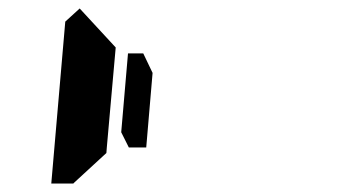

<svg xmlns="http://www.w3.org/2000/svg" viewBox="-20 -956 856 453"><path d="M156 -526 153 -523H101L134 -905L168 -936L253 -844L240 -698L232 -608L231 -595ZM266 -644 282 -830H318L340 -784L325 -608H284Z"/></svg>

Font: DSEG14 Classic Mini
Style: Bold Italic
Weight: 700
Italic angle: -5°
Designer: Keshikan(Twitter:@keshinomi_88pro)
Version: Version 0.46